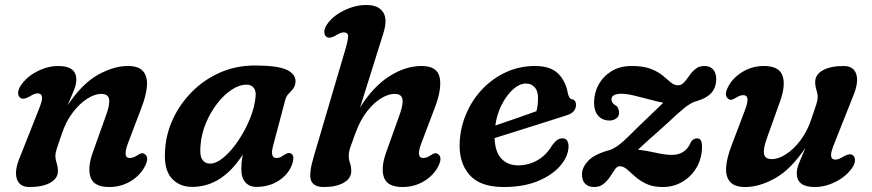

<svg xmlns="http://www.w3.org/2000/svg" viewBox="-20 -739 3502 771"><path d="M62.5 -345.5Q53 -351.5 52.8 -365.2Q52.5 -379 63 -395Q86.5 -430.5 129 -452.2Q171.5 -474 214.5 -474Q286.5 -474 286.5 -419Q286.5 -399.5 276.2 -375Q266 -350.5 251.5 -316Q310 -403.5 373.5 -438.8Q437 -474 493.5 -474Q537 -474 555 -452.5Q573 -431 570 -393Q567 -355 547.5 -305L494 -164Q471.5 -104.5 501 -104.5Q515 -104.5 532.5 -116Q541 -122 548 -123.5Q555 -125 562 -119.5Q580.5 -105.5 561 -69.5Q541.5 -33 503.2 -10.5Q465 12 418.5 12Q358 12 344 -26.2Q330 -64.5 353.5 -129.5L407.5 -280.5Q422 -322 417.8 -342Q413.5 -362 386.5 -362Q360.5 -362 330 -342.5Q299.5 -323 272 -287Q244.5 -251 228 -201Q214 -160.5 208.2 -142.8Q202.5 -125 202.5 -112.5Q202.5 -99 207.5 -84.2Q212.5 -69.5 212.5 -51.5Q212.5 -22.5 181.8 -5.2Q151 12 98 12Q57.5 12 47.2 -22Q37 -56 62 -113L134 -295Q150.5 -334.5 148.8 -349.2Q147 -364 130.5 -364Q118.5 -364 97 -350.5Q74.5 -338 62.5 -345.5Z M1076.5 -153Q1063.5 -104.5 1090.5 -104.5Q1100 -104.5 1107 -108.2Q1114 -112 1123 -118Q1138.5 -128.5 1148.5 -122.5Q1166 -113 1151.5 -75Q1136.5 -37.5 1098.5 -13Q1060.5 11.5 1009 11.5Q981.5 11.5 965.2 -7Q949 -25.5 949 -60.5Q949 -73.5 950.2 -87Q951.5 -100.5 955 -118.5Q871.5 11.5 752 11.5Q698 11.5 667 -25.8Q636 -63 643.5 -143.5Q648 -205.5 676.2 -264.8Q704.5 -324 752.2 -371.8Q800 -419.5 864 -447.8Q928 -476 1003.5 -476Q1096 -476 1132.8 -458Q1169.5 -440 1166.5 -408Q1164.5 -391.5 1156.2 -381.5Q1148 -371.5 1138.8 -362.2Q1129.5 -353 1125.5 -338ZM785.5 -157.5Q781 -115 792 -98.5Q803 -82 823 -82Q849 -82 879.2 -107.8Q909.5 -133.5 937.2 -174.8Q965 -216 984 -263Q1003 -310 1006.5 -353Q1008.5 -375.5 998.2 -387.2Q988 -399 970.5 -399Q940.5 -399 909.5 -378.2Q878.5 -357.5 851.8 -322.8Q825 -288 807 -245Q789 -202 785.5 -157.5Z M1739 -69.5Q1720.5 -34 1682 -11Q1643.5 12 1596.5 12Q1536 12 1522 -26.2Q1508 -64.5 1531.5 -129.5L1585.5 -280.5Q1600.5 -323 1595.8 -342.5Q1591 -362 1564.5 -362Q1540.5 -362 1511.2 -344.8Q1482 -327.5 1454 -292Q1426 -256.5 1406 -201Q1392 -163 1386.2 -146Q1380.5 -129 1380.5 -113.5Q1380.5 -98.5 1385.5 -84Q1390.5 -69.5 1390.5 -52Q1390.5 -22.5 1360 -5.2Q1329.5 12 1281.5 12Q1239 12 1229 -14.5Q1219 -41 1241 -114L1366.5 -539.5Q1378 -578 1377.8 -593.5Q1377.5 -609 1360 -609Q1352.5 -609 1344.8 -605.5Q1337 -602 1326.5 -595.5Q1304 -583 1292 -590.5Q1282.5 -596.5 1282.2 -610.2Q1282 -624 1292.5 -640Q1314.5 -673.5 1360 -696.2Q1405.5 -719 1451 -719Q1499.5 -719 1518.5 -690Q1537.5 -661 1518.5 -602.5L1426 -307.5Q1478 -391 1543 -432.5Q1608 -474 1672.5 -474Q1737 -474 1745.8 -426.8Q1754.5 -379.5 1725.5 -305L1672 -164Q1649.5 -104.5 1679 -104.5Q1686.5 -104.5 1693.5 -107Q1700.5 -109.5 1710.5 -116Q1719 -122 1726 -123.5Q1733 -125 1740 -119.5Q1758 -105.5 1739 -69.5Z M2263 -152Q2263 -113.5 2232 -75.8Q2201 -38 2142.8 -13Q2084.5 12 2002 12Q1907 12 1864.2 -38Q1821.5 -88 1826 -169.5Q1829.5 -231 1853.8 -286Q1878 -341 1919 -383.2Q1960 -425.5 2013.5 -449.8Q2067 -474 2128.5 -474Q2191 -474 2221.8 -443Q2252.5 -412 2260.5 -363Q2262.5 -355 2266.2 -348.5Q2270 -342 2275 -341Q2293 -338 2293 -317.5Q2293 -303.5 2283.5 -292.2Q2274 -281 2251 -274.5Q2213.5 -262.5 2162 -246.2Q2110.5 -230 2058.2 -213.5Q2006 -197 1966 -184.5Q1968 -129 1993.5 -102Q2019 -75 2060.5 -75Q2103 -75 2139 -96Q2175 -117 2197 -155.5Q2209 -171 2218 -177.2Q2227 -183.5 2239 -183.5Q2252 -183.5 2257.5 -174Q2263 -164.5 2263 -152ZM2091 -403.5Q2066.5 -403.5 2041 -381Q2015.5 -358.5 1995.5 -320.2Q1975.5 -282 1969 -235Q2007.5 -248 2053.2 -263.8Q2099 -279.5 2134 -292.5Q2140.5 -314.5 2140.5 -346.5Q2140.5 -373 2127.5 -388.2Q2114.5 -403.5 2091 -403.5Z M2799 -150.5Q2799 -104.5 2778 -67.8Q2757 -31 2721.2 -9.5Q2685.5 12 2641.5 12Q2602.5 12 2576 -0.5Q2549.5 -13 2531 -29.5Q2512.5 -46 2498 -58.8Q2483.5 -71.5 2468.5 -71.5Q2458 -71.5 2449.2 -58.8Q2440.5 -46 2430 -29.8Q2419.5 -13.5 2404.2 -0.8Q2389 12 2365.5 12Q2343.5 12 2330.2 -0.8Q2317 -13.5 2317 -39Q2317 -67 2342.5 -93.8Q2368 -120.5 2430 -137Q2448.5 -143.5 2471.5 -162Q2494.5 -180.5 2541.5 -228.5Q2579.5 -265 2604.2 -288.5Q2629 -312 2643.5 -326.5Q2620 -331 2588.5 -339.5Q2557 -348 2526.8 -355.2Q2496.5 -362.5 2476.5 -362.5Q2435.5 -362.5 2435.5 -340Q2435.5 -334.5 2438.8 -328Q2442 -321.5 2451 -316.5Q2459 -312.5 2462.5 -303.5Q2466 -294.5 2466 -285.5Q2466 -271 2454.2 -263Q2442.5 -255 2427.5 -255Q2399.5 -255 2382.5 -273.8Q2365.5 -292.5 2365.5 -327Q2365.5 -365 2383.5 -398.5Q2401.5 -432 2435.2 -453Q2469 -474 2517 -474Q2564.5 -474 2594 -462.2Q2623.5 -450.5 2641.8 -435.2Q2660 -420 2673.5 -408.2Q2687 -396.5 2702.5 -396.5Q2716.5 -396.5 2727 -408.2Q2737.5 -420 2748 -435.2Q2758.5 -450.5 2772.8 -462.2Q2787 -474 2808.5 -474Q2832.5 -474 2844.5 -459.2Q2856.5 -444.5 2856 -420Q2855 -385.5 2835.5 -364.8Q2816 -344 2777.5 -333Q2755.5 -327.5 2728.2 -305.5Q2701 -283.5 2658 -242.5Q2608 -198 2581.8 -174.5Q2555.5 -151 2542 -137.5Q2572.5 -135 2611.5 -126Q2650.5 -117 2679 -117Q2703.5 -117 2723 -128.8Q2742.5 -140.5 2754 -167.5Q2759 -176.5 2766 -180Q2773 -183.5 2780 -183.5Q2799 -183.5 2799 -150.5Z M3403.5 -116.5Q3413 -110.5 3413.2 -96.5Q3413.5 -82.5 3403 -66.5Q3379.5 -31.5 3337 -9.8Q3294.5 12 3251.5 12Q3179.5 12 3179.5 -43Q3179.5 -62 3189.8 -86.8Q3200 -111.5 3214.5 -146Q3156 -58.5 3092.5 -23.2Q3029 12 2972.5 12Q2929 12 2911 -9.5Q2893 -31 2896 -69Q2899 -107 2918.5 -157L2972 -298Q2994.5 -357 2965 -357Q2951 -357 2933.5 -345.5Q2925 -340 2918 -338.5Q2911 -337 2904 -342.5Q2885.5 -356.5 2905 -392.5Q2924.5 -428.5 2963 -451.2Q3001.5 -474 3047.5 -474Q3108 -474 3122 -435.8Q3136 -397.5 3112.5 -332L3058.5 -181Q3044 -139.5 3048.2 -119.8Q3052.5 -100 3079.5 -100Q3105.5 -100 3136 -119.5Q3166.5 -139 3194 -175Q3221.5 -211 3238 -260.5Q3252 -301.5 3257.8 -319.2Q3263.5 -337 3263.5 -349.5Q3263.5 -363 3258.5 -377.8Q3253.5 -392.5 3253.5 -410Q3253.5 -439.5 3284.2 -456.8Q3315 -474 3368 -474Q3408.5 -474 3418.8 -440Q3429 -406 3404 -348.5L3332 -167Q3315.5 -127.5 3317.2 -112.8Q3319 -98 3335.5 -98Q3347.5 -98 3369 -111.5Q3391.5 -124 3403.5 -116.5Z"/></svg>

Font: Fraunces 9pt SuperSoft SemiBold
Style: Italic
Weight: 600
Italic angle: -16°
Version: Version 1.000;[0bf87f6ff]